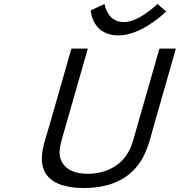

<svg xmlns="http://www.w3.org/2000/svg" viewBox="-20 -939 908 969"><path d="M438 -886.7 507.3 -918.9Q510.7 -902.3 517.1 -887.7Q523.4 -873 534.4 -858.9Q545.4 -844.7 563.5 -836.2Q581.5 -827.6 604 -827.6Q643.6 -827.6 689 -854.2Q734.4 -880.9 774.4 -918.9L818.8 -881.3Q765.1 -829.6 700 -794.9Q634.8 -760.3 576.7 -760.3Q543.5 -760.3 517.1 -771.2Q490.7 -782.2 474.4 -800.5Q458 -818.8 449 -840.8Q439.9 -862.8 438 -886.7ZM340.3 -693.8H423.3L294.4 -244.1Q280.8 -196.8 280.8 -170.4Q280.8 -140.1 294.9 -117.2Q328.6 -62 422.9 -62Q491.7 -62 546.9 -92Q602.1 -122.1 630.9 -176.8Q643.6 -200.2 655.8 -244.1L784.7 -693.8H867.7L755.9 -302.7Q753.4 -294.9 748.5 -276.4Q727.1 -191.9 702.6 -146.5Q618.7 9.8 402.3 9.8Q363.3 9.8 331.3 4.2Q299.3 -1.5 277.8 -10.3Q256.3 -19 240 -31.7Q223.6 -44.4 214.6 -57.1Q205.6 -69.8 200.2 -85.2Q194.8 -100.6 193.1 -112.3Q191.4 -124 191.4 -136.7V-146.5Q191.9 -164.6 196 -185.5Q200.2 -206.5 203.9 -220.2Q207.5 -233.9 216.3 -262Q225.1 -290 228.5 -302.7Z"/></svg>

Font: Cantarell
Style: Italic
Weight: 400
Italic angle: -16°
Designer: Dave Crossland
Version: Version 1.004